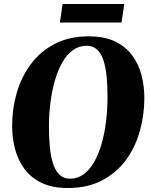

<svg xmlns="http://www.w3.org/2000/svg" viewBox="-20 -936 760 967"><path d="M321.5 11Q243 11 189 -15.2Q135 -41.5 102.5 -86Q70 -130.5 55.5 -186.5Q41 -242.5 41 -302Q41 -387.5 64.2 -468Q87.5 -548.5 135.2 -612.8Q183 -677 255.8 -715Q328.5 -753 427.5 -753Q506 -753 559.8 -727Q613.5 -701 646 -656.8Q678.5 -612.5 692.8 -557.2Q707 -502 707 -443Q707 -356.5 684 -275Q661 -193.5 613.5 -129.2Q566 -65 493.2 -27Q420.5 11 321.5 11ZM332.5 -36Q370.5 -36 400.8 -58Q431 -80 453.8 -119.5Q476.5 -159 491.5 -211Q506.5 -263 514 -323.5Q521.5 -384 521.5 -448Q521.5 -503 517 -550Q512.5 -597 501.2 -631.8Q490 -666.5 469.2 -686Q448.5 -705.5 415.5 -705.5Q377.5 -705.5 347 -683.2Q316.5 -661 294 -621.8Q271.5 -582.5 256.5 -530.8Q241.5 -479 234 -419.5Q226.5 -360 226.5 -297.5Q226.5 -241.5 231.2 -193.8Q236 -146 247.8 -110.5Q259.5 -75 280.2 -55.5Q301 -36 332.5 -36ZM295.5 -916H606L592 -822.5H281.5Z"/></svg>

Font: Merriweather 72pt Black
Style: Italic
Weight: 900
Italic angle: -7.8°
Version: Version 2.101